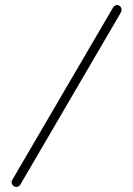

<svg xmlns="http://www.w3.org/2000/svg" viewBox="-20 -722 528 761"><path d="M457 -669C459 -672 462 -679 462 -683C462 -692 455 -702 444 -702C438 -702 431 -698 428 -692L31 -13C29 -10 26 -6 26 0C26 9 34 19 45 19C51 19 57 15 61 9Z"/></svg>

Font: Sacramento
Style: Regular
Weight: 400
Designer: Astigmatic (AOETI)
Foundry: Astigmatic (AOETI)
Version: Version 1.000